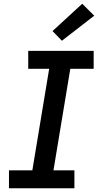

<svg xmlns="http://www.w3.org/2000/svg" viewBox="-20 -1007 540 1027"><path d="M28 0V-96H153L243 -639H131V-735H481V-639H356L266 -96H378V0ZM311 -789 261 -841 420 -987 484 -923Z"/></svg>

Font: Iosevka Curly Slab Oblique
Style: Bold
Weight: 700
Italic angle: -9°
Monospace: yes
Designer: Belleve Invis
Foundry: Belleve Invis
Version: Version 11.1.0; ttfautohint (v1.8.3)